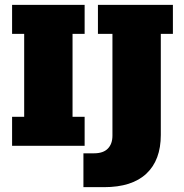

<svg xmlns="http://www.w3.org/2000/svg" viewBox="-20 -603 760 794"><path d="M30 0V-120H80V-463H30V-583H330V-463H280V-120H330V0ZM410 171H325V31H369Q407 31 426 11.5Q445 -8 445 -42V-463H385V-583H695V-463H645V-45Q645 59 585.5 115Q526 171 410 171Z"/></svg>

Font: Rokkitt SemiBold Black
Style: Regular
Weight: 900
Version: Version 3.103